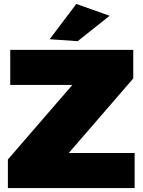

<svg xmlns="http://www.w3.org/2000/svg" viewBox="-20 -954 723 974"><path d="M367 -934 232 -755 374 -745 536 -874ZM32 -701V-523H347L20 -145V0H663V-178H329L656 -556V-701Z"/></svg>

Font: Montserrat arm Black
Style: Regular
Weight: 900
Designer: Julieta Ulanovsky
Foundry: Julieta Ulanovsky
Version: Version 6.000;PS 006.000;hotconv 1.0.88;makeotf.lib2.5.64775